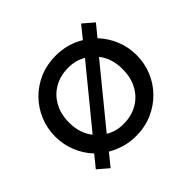

<svg xmlns="http://www.w3.org/2000/svg" viewBox="-139 -683 877 877"><g transform="rotate(-45 299.0 -245.0)"><path d="M113 36 61.5 -8 107.5 -64.5Q74 -100 55 -146.5Q36 -193 36 -245Q36 -297.5 55.5 -344.5Q75 -391.5 110.5 -427.8Q146 -464 194 -484.5Q242 -505 299 -505Q338 -505 372.8 -495.2Q407.5 -485.5 437 -467L485 -526.5L536.5 -482.5L490.5 -426Q524 -390.5 543.2 -344.2Q562.5 -298 562.5 -245Q562.5 -192.5 543 -145.5Q523.5 -98.5 488 -62.5Q452.5 -26.5 404.5 -5.8Q356.5 15 299 15Q260.5 15 225.5 4.8Q190.5 -5.5 161 -23ZM163 -130 386.5 -403Q368.5 -414 347 -419.8Q325.5 -425.5 300.5 -425.5Q250 -425.5 210.5 -403.2Q171 -381 148.5 -340.2Q126 -299.5 126 -244Q126 -209 136 -180Q146 -151 163 -130ZM297.5 -64.5Q348.5 -64.5 387.8 -86.8Q427 -109 449.5 -149.8Q472 -190.5 472 -246.5Q472 -281.5 462.2 -310.5Q452.5 -339.5 435 -361L211.5 -87.5Q229.5 -76.5 251.2 -70.5Q273 -64.5 297.5 -64.5Z"/></g></svg>

Font: Geologica Roman Light
Style: Regular
Weight: 300
Designer: Sindre Bremnes, Frode Helland
Foundry: Monokrom Skriftforlag AS
Version: Version 1.010;gftools[0.9.28]